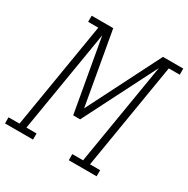

<svg xmlns="http://www.w3.org/2000/svg" viewBox="-202 -884 1014 1033"><g transform="rotate(30 304.5 -367.5)"><path d="M-37 0V-38H31L140 -697H77V-735H211L291 -283L520 -735H646V-697H578L469 -38H532V0H359V-38H426L531 -672L302 -221H259L179 -672L74 -38H137V0Z"/></g></svg>

Font: Iosevka Curly Slab XLtEx
Style: Italic
Weight: 200
Width: 7
Italic angle: -9°
Monospace: yes
Designer: Belleve Invis
Foundry: Belleve Invis
Version: Version 11.1.0; ttfautohint (v1.8.3)